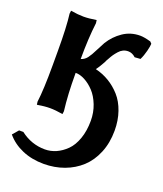

<svg xmlns="http://www.w3.org/2000/svg" viewBox="-127 -522 722 848"><g transform="rotate(20 233.5 -98.0)"><path d="M173.8 -185.1V-181.2Q173.8 -82.5 183.1 -7.8L181.2 5.9Q146.5 0 121.1 0Q95.2 0 61 5.9L59.1 -7.8Q66.9 -66.9 66.9 -181.2V-249Q66.9 -362.8 59.1 -421.9L61 -436Q95.7 -430.2 121.1 -430.2Q146.5 -430.2 181.2 -436L183.1 -421.9Q173.8 -347.2 173.8 -250Q191.4 -255.4 202.6 -270.3Q213.9 -285.2 228 -314Q246.6 -350.1 248 -352.1Q270.5 -388.7 305.9 -412.8Q341.3 -437 386.2 -437Q404.3 -437 436 -428.2L443.8 -419.9Q443.8 -409.7 437.7 -385Q431.6 -360.4 421.9 -340.8L395 -338.9Q378.9 -354 359.9 -354Q347.2 -354 336.4 -348.9Q325.7 -343.8 316.7 -333.5Q307.6 -323.2 301.5 -314.5Q295.4 -305.7 288.1 -292Q281.7 -281.7 278.8 -273.9Q262.7 -244.6 252 -231Q286.6 -222.7 316.4 -204.8Q346.2 -187 370.6 -159.7Q395 -132.3 408.9 -92Q422.9 -51.8 422.9 -3.9Q422.9 53.7 403.6 100.6Q384.3 147.5 351.1 178Q317.9 208.5 273.4 224.9Q229 241.2 178.2 241.2Q122.1 241.2 76.7 221.7Q31.2 202.1 2 167L25.9 139.2H45.9Q97.7 179.2 161.1 179.2Q188 179.2 213.4 168Q238.8 156.7 260.7 135Q282.7 113.3 295.9 75.9Q309.1 38.6 309.1 -8.8Q309.1 -47.9 295.7 -82.3Q282.2 -116.7 261.7 -138.7Q241.2 -160.6 217.8 -173.1Q194.3 -185.5 173.8 -185.1Z"/></g></svg>

Font: Linear Smooth
Style: Bold
Weight: 700
Designer: Philipp H. Poll, Flanker
Foundry: Philipp H. Poll, reworked by Flanker
Version: Version 1.061 | FøM Fix